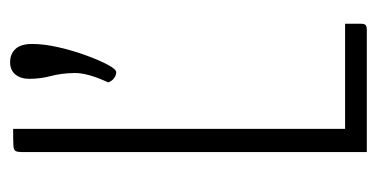

<svg xmlns="http://www.w3.org/2000/svg" viewBox="-203 -543 746 380"><g transform="rotate(-90 170.0 -353.0)"><path d="M59 0V-682Q59 -691 61 -695Q63 -699 72.5 -699.5Q82 -700 105 -700V-43H313V-12Q313 -4 310 -2Q307 0 301 0ZM217 -496Q211 -496 205 -500.5Q199 -505 197 -512Q216 -553 215.5 -579Q215 -605 209.5 -625.5Q204 -646 204 -668Q204 -685 212.5 -695.5Q221 -706 237 -706Q253 -706 263 -695.5Q273 -685 273 -662Q273 -639 266.5 -610.5Q260 -582 250.5 -556Q241 -530 232 -513Q223 -496 217 -496Z"/></g></svg>

Font: Yanone Kaffeesatz ExtraLight Light
Style: Regular
Weight: 300
Version: Version 2.003